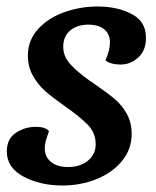

<svg xmlns="http://www.w3.org/2000/svg" viewBox="-20 -550 481 592"><path d="M1 -83Q1 -122 29 -140.5Q57 -159 91 -159Q119 -159 131 -146Q126 -132 122 -118.5Q118 -105 118 -91Q119 -65 138 -50Q157 -35 190 -35Q227 -35 251 -54.5Q275 -74 275 -105Q275 -140 251 -165Q227 -190 178 -224Q141 -250 119 -269.5Q97 -289 81.5 -316.5Q66 -344 66 -379Q66 -426 97.5 -460.5Q129 -495 178.5 -512.5Q228 -530 281 -530Q342 -530 386.5 -506.5Q431 -483 430 -432Q430 -395 406.5 -373Q383 -351 352 -351Q321 -351 305 -364Q319 -394 319 -419Q319 -445 301.5 -459.5Q284 -474 252 -474Q218 -474 196.5 -456Q175 -438 175 -406Q175 -377 195 -354Q215 -331 254 -303L273 -290Q312 -263 334 -244.5Q356 -226 371 -199Q386 -172 386 -137Q386 -90 356 -53.5Q326 -17 277 2.5Q228 22 173 22Q104 22 52.5 -5.5Q1 -33 1 -83Z"/></svg>

Font: Sansita SW
Style: Italic
Weight: 400
Italic angle: -11°
Designer: Pablo Cosgaya
Foundry: Omnibus-Type
Version: Version 1.000